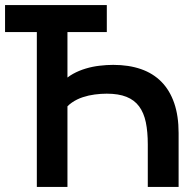

<svg xmlns="http://www.w3.org/2000/svg" viewBox="-20 -740 776 760"><path d="M247 -720V-384.2L227.7 -414.8Q245.4 -434.6 269.2 -447.7Q293 -460.8 319.7 -468.7Q346.4 -476.7 374.5 -479.9Q402.5 -483.2 428.3 -483.2Q489.8 -483.2 537.9 -466.5Q586 -449.8 619.1 -416.1Q652.2 -382.4 669.6 -331.8Q687 -281.2 687 -213.5V0H565V-168Q565 -218.4 557.2 -256.1Q549.3 -293.8 530.6 -319Q511.9 -344.2 480.5 -356.7Q449.2 -369.2 402.5 -369.2Q379.8 -369.2 355.2 -366Q330.8 -362.9 307.6 -355.2Q284.5 -347.6 264.8 -334.1Q245 -320.6 231.8 -299.8L247 -360.3V0H125.8V-720ZM0 -613V-720H402.8V-613Z"/></svg>

Font: Vela Sans GX ExtLt
Style: Regular
Weight: 200
Designer: Principal design: Mikhail Sharanda - project Manrope.
Design modification: Ravid Balaliev
Foundry: Mikhail Sharanda
Version: Version 1.001